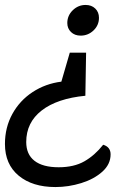

<svg xmlns="http://www.w3.org/2000/svg" viewBox="-23 -542 549 776"><path d="M249 -449Q249 -479 271 -500.5Q293 -522 323 -522Q347 -522 362 -507.5Q377 -493 377 -470Q377 -440 355 -419Q333 -398 303 -398Q279 -398 264 -412.5Q249 -427 249 -449ZM-3 40Q-3 -27 27 -81.5Q57 -136 109 -170Q161 -204 225 -212L259 -329H325L322 -155Q208 -144 145.5 -95.5Q83 -47 83 32Q83 82 116.5 108Q150 134 214 134Q276 134 318 110Q360 86 394 43Q424 52 424 82Q424 122 390.5 152Q357 182 305.5 198Q254 214 201 214Q108 214 52.5 168Q-3 122 -3 40Z"/></svg>

Font: Thasadith
Style: Bold Italic
Weight: 700
Italic angle: -9°
Designer: Cadson Demak Co.,Ltd.
Foundry: Cadson Demak Co.,Ltd.
Version: Version 1.000; ttfautohint (v1.6)